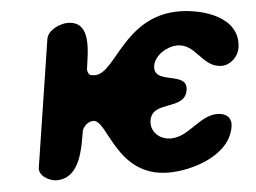

<svg xmlns="http://www.w3.org/2000/svg" viewBox="-43 -581 855 642"><g transform="rotate(-5 384.0 -260.0)"><path d="M262 -187C311 -187 322 7 499 7C576 7 706 -31 721 -128C726 -158 706 -174 677 -174C617 -174 576 -106 516 -106C478 -106 447 -134 453 -172C464 -240 571 -193 582 -263C592 -328 471 -287 481 -353C487 -389 531 -414 564 -414C627 -414 641 -333 706 -333C735 -333 762 -358 767 -388C783 -492 657 -527 579 -527C395 -527 350 -339 282 -339C263 -339 259 -342 256 -360C263 -414 288 -521 205 -521C181 -521 138 -504 133 -473L67 -47C63 -19 100 0 123 0C205 0 215 -107 225 -160C232 -175 246 -187 262 -187Z"/></g></svg>

Font: Asimov Print
Style: Regular
Weight: 500
Designer: Google
Version: Version 2.000980: 2014